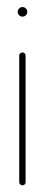

<svg xmlns="http://www.w3.org/2000/svg" viewBox="-20 -539 131 558"><path d="M59.3 -504.4Q59.3 -498.9 55.2 -494.8Q51.1 -490.7 45.2 -490.7Q39.6 -490.7 35.6 -494.8Q31.5 -498.9 31.5 -504.4Q31.5 -510.4 35.6 -514.4Q39.6 -518.5 45.2 -518.5Q51.1 -518.5 55.2 -514.4Q59.3 -510.4 59.3 -504.4ZM45.2 -386.7Q48.9 -386.7 51.7 -383.9Q54.4 -381.1 54.4 -377.4V-9.6Q54.4 -5.9 51.9 -3.1Q49.3 -0.4 45.2 -0.4Q41.5 -0.4 38.7 -3.1Q35.9 -5.9 35.9 -9.6V-377.4Q35.9 -381.1 38.7 -383.9Q41.5 -386.7 45.2 -386.7Z"/></svg>

Font: 26F Galaxy Sans Hairline
Style: Regular
Weight: 50
Designer: C₂₉H₂₅N₃O₅
Version: Version 1.100